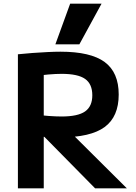

<svg xmlns="http://www.w3.org/2000/svg" viewBox="-20 -1020 737 1040"><path d="M77 -726Q114 -730 155.5 -733Q197 -736 237 -738Q277 -740 307 -740Q471 -740 547 -684Q623 -628 623 -508Q623 -388 547 -332Q471 -276 307 -276Q270 -276 224 -278.5Q178 -281 136 -285L151 -402Q201 -395 242 -392Q283 -389 314 -389Q402 -389 441 -416.5Q480 -444 480 -504Q480 -565 441 -592.5Q402 -620 314 -620Q283 -620 242 -616.5Q201 -613 151 -607L217 -679V0H77ZM495 0 161 -339H326L667 0ZM410 -780H280L360 -1000H530Z"/></svg>

Font: M PLUS 2
Style: Bold
Weight: 700
Designer: Coji Morishita
Foundry: UNDERFOREST DESIGN
Version: Version 1.001